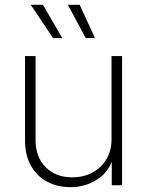

<svg xmlns="http://www.w3.org/2000/svg" viewBox="-20 -773 614 801"><path d="M273.4 7.8Q218.3 7.8 175.5 -15.6Q132.8 -39.1 108.6 -82.5Q84.5 -126 84.5 -186V-539.1H128.4V-188.5Q128.4 -117.7 170.7 -75.4Q212.9 -33.2 281.2 -33.2Q328.1 -33.2 365.2 -53Q402.3 -72.8 423.8 -108.6Q445.3 -144.5 445.3 -192.4V-539.1H489.3V0H446.3V-121.6H455.1Q435.1 -55.2 385 -23.7Q335 7.8 273.4 7.8ZM337.4 -614.3 263.2 -752.9H312.5L376 -614.3ZM201.2 -614.3 108.4 -752.9H159.2L239.7 -614.3Z"/></svg>

Font: Inter 18pt ExtraLight
Style: Regular
Weight: 250
Designer: Rasmus Andersson
Foundry: rsms
Version: Version 4.001;git-66647c0bb